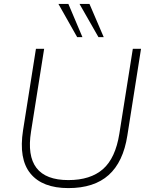

<svg xmlns="http://www.w3.org/2000/svg" viewBox="-20 -955 760 983"><path d="M330 8Q197 8 136 -66.5Q75 -141 98 -288L164 -705H206L139 -282Q99 -33 330 -33Q443 -33 507 -89Q571 -145 591 -270L660 -705H702L632 -261Q611 -126 536.5 -59Q462 8 330 8ZM484 -765 387 -935H438L511 -765ZM375 -765 279 -935H330L402 -765Z"/></svg>

Font: Nunito Sans ExtraLight
Style: Italic
Weight: 200
Italic angle: -9°
Designer: Vernon Adams
Foundry: Vernon Adams
Version: Version 3.006; ttfautohint (v1.8.3)